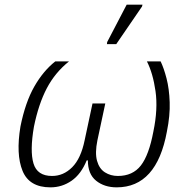

<svg xmlns="http://www.w3.org/2000/svg" viewBox="-20 -796 796 826"><path d="M197 10Q106 10 77 -61Q48 -132 68 -252Q89 -356 127.5 -423.5Q166 -491 218 -532H277Q217 -484 181.5 -416.5Q146 -349 126 -251Q108 -147 124 -93Q140 -39 204 -39Q253 -39 290.5 -76.5Q328 -114 344 -192L378 -351H433L399 -192Q388 -138 397.5 -104Q407 -70 431.5 -54.5Q456 -39 487 -39Q551 -39 586 -84Q621 -129 640 -231Q660 -327 649 -404Q638 -481 612 -532H671Q685 -503 696.5 -458.5Q708 -414 710 -356.5Q712 -299 698 -230Q654 10 482 10Q429 10 393.5 -18.5Q358 -47 358 -106H353Q329 -47 288 -18.5Q247 10 197 10ZM440 -606 441 -615 525 -776H593L591 -768L480 -606Z"/></svg>

Font: Noto Sans Light
Style: Italic
Weight: 300
Italic angle: -12°
Designer: Monotype Design Team
Foundry: Monotype Imaging Inc.
Version: Version 2.013; ttfautohint (v1.8.4.7-5d5b)